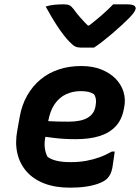

<svg xmlns="http://www.w3.org/2000/svg" viewBox="-20 -855 647 887"><path d="M414 -635Q400 -635 385.5 -635Q371 -635 355 -635Q339 -635 328 -640Q317 -645 300 -663Q289 -674 275 -692Q261 -710 246 -732.5Q231 -755 217 -779Q203 -803 191 -825Q211 -831 231.5 -833Q252 -835 274 -835Q292 -835 301 -830.5Q310 -826 320 -813Q331 -797 350.5 -774.5Q370 -752 405 -718L356 -737H420L365 -717Q416 -755 448.5 -783.5Q481 -812 503 -835H565Q580 -835 589.5 -833Q599 -831 603 -826.5Q607 -822 607 -816Q606 -809 600 -799.5Q594 -790 578 -773Q563 -758 542 -738.5Q521 -719 497.5 -699Q474 -679 452 -662Q430 -645 414 -635ZM355 -550Q408 -550 448 -534Q488 -518 514 -491.5Q540 -465 550.5 -431Q561 -397 554 -361L552 -351Q543 -302 514.5 -271.5Q486 -241 440 -226.5Q394 -212 330 -212Q303 -212 277 -213.5Q251 -215 227.5 -218Q204 -221 182 -224L137 -219L148 -299Q175 -297 199 -295.5Q223 -294 247 -293.5Q271 -293 297 -293Q355 -293 385 -311Q415 -329 421 -363Q425 -382 423 -396Q421 -410 414 -420Q403 -427 388.5 -430.5Q374 -434 353 -434Q316 -434 285 -419.5Q254 -405 232.5 -374Q211 -343 202 -292L190 -224Q184 -196 187 -172Q190 -148 200 -130Q219 -117 245 -111.5Q271 -106 306 -106Q346 -106 378.5 -112Q411 -118 440 -128.5Q469 -139 497 -155H510Q507 -135 504.5 -116Q502 -97 499 -79Q495 -60 488.5 -48Q482 -36 472 -27Q459 -16 435 -7Q411 2 378 7Q345 12 303 12Q235 12 184.5 -7.5Q134 -27 102.5 -63Q71 -99 60 -147.5Q49 -196 60 -253L71 -315Q81 -371 106 -414.5Q131 -458 168 -488.5Q205 -519 252.5 -534.5Q300 -550 355 -550Z"/></svg>

Font: Rec Mono Semicasual
Style: Bold Italic
Weight: 700
Italic angle: -10°
Version: Version 1.085; ttfautohint (v1.8.4.7-5d5b)